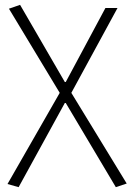

<svg xmlns="http://www.w3.org/2000/svg" viewBox="-20 -563 544 794"><path d="M11 198 227 -179 17 -527 63 -543 248 -224H252L416 -530H466L275 -179L504 196L459 211L252 -137H248L57 211Z"/></svg>

Font: Merged Yaku Han JP ExtraLight
Style: Regular
Weight: 250
Designer: Ryoko NISHIZUKA 西塚涼子 (kana, bopomofo & ideographs); Paul D. Hunt (Latin, Greek & Cyrillic); Sandoll Communications 산돌커뮤니
Foundry: Adobe
Version: Version 2.004